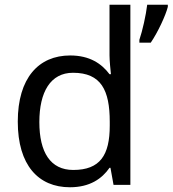

<svg xmlns="http://www.w3.org/2000/svg" viewBox="-20 -780 728 810"><path d="M275 10C359 10 410 -26 442 -72H446L459 0H530V-760H442V-546C442 -526 446 -484 448 -467H442C409 -511 359 -546 276 -546C143 -546 55 -451 55 -267C55 -83 142 10 275 10ZM688 -751V-760H601C596 -717 581 -650 568 -612V-600H616C646 -644 679 -715 688 -751ZM289 -63C193 -63 146 -137 146 -265C146 -392 193 -473 288 -473C407 -473 443 -399 443 -266V-250C443 -125 402 -63 289 -63Z"/></svg>

Font: Noto Sans Mahajani
Style: Regular
Weight: 400
Designer: Monotype Design Team
Foundry: Monotype Imaging Inc.
Version: Version 2.003